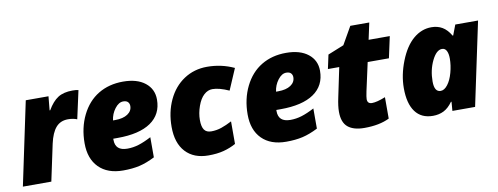

<svg xmlns="http://www.w3.org/2000/svg" viewBox="-58 -955 3259 1256"><g transform="rotate(-10 1571.5 -327.0)"><path d="M439.9 -563Q467.3 -563 479 -559.1L438 -372.1Q411.6 -382.8 377.9 -382.8Q327.6 -382.8 297.6 -348.4Q267.6 -314 252 -243.2L200.2 0H11.2L127.9 -553.2H278.8L270 -460.9H273.9Q305.7 -515.6 342.8 -539.3Q379.9 -563 439.9 -563Z M676.8 9.8Q573.2 9.8 515.6 -48.1Q458 -106 458 -209Q458 -312 498.8 -394.8Q539.6 -477.5 610.6 -520.3Q681.6 -563 774.9 -563Q867.7 -563 920.9 -521Q974.1 -479 974.1 -409.2Q974.1 -311 897.7 -258.5Q821.3 -206.1 676.8 -206.1H647.9V-198.2Q647.9 -126 728 -126Q766.6 -126 803.7 -137.5Q840.8 -148.9 888.2 -173.8V-40Q833.5 -12.2 786.1 -1.2Q738.8 9.8 676.8 9.8ZM753.9 -435.1Q724.1 -435.1 698.2 -401.1Q672.4 -367.2 667 -324.2H681.2Q734.4 -324.2 764.6 -344.5Q794.9 -364.7 794.9 -397.9Q794.9 -413.6 785.2 -424.3Q775.4 -435.1 753.9 -435.1Z M1243.2 9.8Q1146 9.8 1091.6 -49.1Q1037.1 -107.9 1037.1 -215.8Q1037.1 -314 1074.5 -393.8Q1111.8 -473.6 1179.4 -518.3Q1247.1 -563 1333 -563Q1428.2 -563 1512.2 -523.9L1452.1 -383.8Q1387.2 -413.1 1342.3 -413.1Q1312 -413.1 1286.1 -389.6Q1260.3 -366.2 1243.7 -319.6Q1227.1 -272.9 1227.1 -228Q1227.1 -183.6 1241.7 -162.8Q1256.3 -142.1 1288.1 -142.1Q1323.2 -142.1 1356.2 -153.3Q1389.2 -164.6 1426.3 -184.1V-34.2Q1387.2 -12.7 1344 -1.5Q1300.8 9.8 1243.2 9.8Z M1759.8 9.8Q1656.2 9.8 1598.6 -48.1Q1541 -106 1541 -209Q1541 -312 1581.8 -394.8Q1622.6 -477.5 1693.6 -520.3Q1764.6 -563 1857.9 -563Q1950.7 -563 2003.9 -521Q2057.1 -479 2057.1 -409.2Q2057.1 -311 1980.7 -258.5Q1904.3 -206.1 1759.8 -206.1H1731V-198.2Q1731 -126 1811 -126Q1849.6 -126 1886.7 -137.5Q1923.8 -148.9 1971.2 -173.8V-40Q1916.5 -12.2 1869.1 -1.2Q1821.8 9.8 1759.8 9.8ZM1836.9 -435.1Q1807.1 -435.1 1781.2 -401.1Q1755.4 -367.2 1750 -324.2H1764.2Q1817.4 -324.2 1847.7 -344.5Q1877.9 -364.7 1877.9 -397.9Q1877.9 -413.6 1868.2 -424.3Q1858.4 -435.1 1836.9 -435.1Z M2356 -142.1Q2388.2 -142.1 2445.3 -165V-22.9Q2378.9 9.8 2279.3 9.8Q2207 9.8 2169.7 -21.2Q2132.3 -52.2 2132.3 -123Q2132.3 -160.2 2144 -214.8L2185.1 -411.1H2109.9L2129.9 -503.9L2236.3 -546.9L2303.2 -664.1H2429.2L2405.3 -553.2H2545.9L2515.1 -411.1H2374L2333 -224.1Q2325.2 -186.5 2325.2 -172.9Q2325.2 -142.1 2356 -142.1Z M2812 -142.1Q2836.4 -142.1 2858.6 -170.7Q2880.9 -199.2 2894 -247.1Q2907.2 -294.9 2907.2 -340.8Q2907.2 -372.6 2897.5 -391.8Q2887.7 -411.1 2867.2 -411.1Q2830.1 -411.1 2800 -349.4Q2770 -287.6 2770 -211.9Q2770 -142.1 2812 -142.1ZM3015.1 0H2864.3L2869.1 -60.1H2865.2Q2837.9 -22 2806.2 -6.1Q2774.4 9.8 2734.4 9.8Q2657.2 9.8 2617.2 -44.7Q2577.1 -99.1 2577.1 -201.2Q2577.1 -288.6 2612.8 -379.4Q2648.4 -470.2 2702.9 -516.6Q2757.3 -563 2823.2 -563Q2864.3 -563 2895.5 -544.7Q2926.8 -526.4 2951.2 -484.9H2955.1L2981 -553.2H3132.3Z"/></g></svg>

Font: Open Sans Extrabold
Style: Italic
Weight: 800
Italic angle: -12°
Foundry: Ascender Corporation
Version: Version 1.10